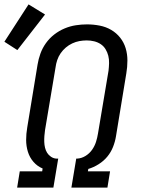

<svg xmlns="http://www.w3.org/2000/svg" viewBox="-40 -854 660 874"><path d="M38 0 50 -74H152L154 -87Q130 -97 112.5 -117Q95 -137 87 -163Q79 -189 79 -217Q79 -245 84 -274L131 -560Q135 -585 144 -610Q153 -635 169 -657.5Q185 -680 207 -697Q229 -714 254 -724.5Q279 -735 305 -739Q331 -743 356 -743Q385 -743 413.5 -737.5Q442 -732 466 -718Q490 -704 507 -682.5Q524 -661 532 -634.5Q540 -608 540 -578.5Q540 -549 535 -520L488 -234Q484 -209 474.5 -185Q465 -161 448.5 -141Q432 -121 409 -106.5Q386 -92 362 -85L360 -74H461L449 0H285L307 -132H311Q331 -133 349 -144Q367 -155 379 -172Q391 -189 397 -208Q403 -227 406 -246L454 -532Q456 -549 456.5 -566.5Q457 -584 453 -600Q449 -616 440.5 -630Q432 -644 418.5 -653Q405 -662 388.5 -666Q372 -670 355 -670Q338 -670 321.5 -667Q305 -664 289 -656.5Q273 -649 259.5 -637.5Q246 -626 236 -611.5Q226 -597 220.5 -580.5Q215 -564 213 -548L165 -262Q163 -248 162 -234.5Q161 -221 161.5 -207.5Q162 -194 165 -181.5Q168 -169 174.5 -158.5Q181 -148 192 -140.5Q203 -133 216 -132H225L203 0ZM39 -626 -20 -664 90 -834 165 -788Z"/></svg>

Font: Iosevka Curly Slab Extended
Style: Italic
Weight: 400
Width: 7
Italic angle: -9°
Monospace: yes
Designer: Belleve Invis
Foundry: Belleve Invis
Version: Version 11.1.0; ttfautohint (v1.8.3)